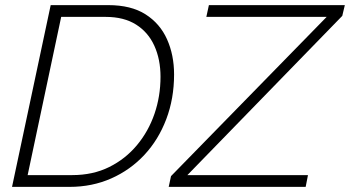

<svg xmlns="http://www.w3.org/2000/svg" viewBox="-20 -730 1367 750"><path d="M178 -710H403Q492 -710 548.5 -674Q605 -638 632.5 -576.5Q660 -515 660 -439Q660 -345 629.5 -264.5Q599 -184 544 -125Q489 -66 414.5 -33Q340 0 252 0H27ZM262 -46Q343 -46 406.5 -77.5Q470 -109 515 -163Q560 -217 583.5 -285.5Q607 -354 607 -430Q607 -498 583 -551Q559 -604 511.5 -634Q464 -664 393 -664H219L88 -46ZM648 -42 1256 -664H786L796 -710H1327L1317 -668L712 -46H1183L1174 0H639Z"/></svg>

Font: Raleway Thin Light
Style: Italic
Weight: 300
Italic angle: -12°
Version: Version 4.026